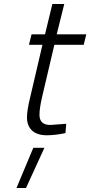

<svg xmlns="http://www.w3.org/2000/svg" viewBox="-20 -673 455 968"><path d="M204 72 111 275H63L148 72ZM415 -500H266L304 -653H244L207 -500H139L126 -447H194L133 -186C121.7 -140.7 116 -106 116 -82C116 -52.7 124.7 -30.2 142 -14.5C159.3 1.2 184 9 216 9C244 9 275.3 5.3 310 -2L314 -49L234 -43C197.3 -43 179 -60 179 -94C179 -116 183.3 -145.7 192 -183L254 -447H402Z"/></svg>

Font: RazerF5 Light
Style: Italic
Weight: 300
Foundry: Razer Inc.
Version: Version 2